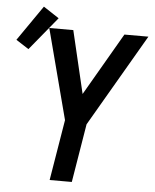

<svg xmlns="http://www.w3.org/2000/svg" viewBox="-87 -884 751 932"><g transform="rotate(5 288.5 -418.0)"><path d="M190 0 239 -296 124 -735H241L313 -430L490 -735H607L345 -285L298 0ZM32 -624 -30 -664 89 -836 165 -786Z"/></g></svg>

Font: Iosevka SS04 SmBd Ex Obl
Style: Regular
Weight: 600
Width: 7
Italic angle: -9°
Monospace: yes
Designer: Belleve Invis
Foundry: Belleve Invis
Version: Version 19.0.0; ttfautohint (v1.8.4)